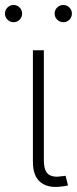

<svg xmlns="http://www.w3.org/2000/svg" viewBox="-42 -748 309 772"><path d="M204.6 2Q151.4 9.3 120.8 -15.4Q90.3 -40 90.3 -97.2V-545.9H134.3V-104.5Q134.3 -60.1 153.6 -46.6Q172.9 -33.2 207.5 -39.6Q214.4 -40 216.1 -40.3Q217.8 -40.5 221.7 -41.5L231.4 -2.4Q226.6 -1 219.2 0.2Q211.9 1.5 204.6 2ZM212.9 -658.7Q198.2 -658.7 188 -668.9Q177.7 -679.2 177.7 -693.4Q177.7 -708 188 -718Q198.2 -728 212.9 -728Q227.1 -728 237.1 -717.8Q247.1 -707.5 247.1 -693.4Q247.1 -679.2 237.1 -668.9Q227.1 -658.7 212.9 -658.7ZM12.7 -658.7Q-1.5 -658.7 -11.7 -668.9Q-22 -679.2 -22 -693.4Q-22 -708 -11.7 -718Q-1.5 -728 12.7 -728Q26.9 -728 36.9 -717.8Q46.9 -707.5 46.9 -693.4Q46.9 -679.2 36.9 -668.9Q26.9 -658.7 12.7 -658.7Z"/></svg>

Font: Inter ExtraLight
Style: Regular
Weight: 250
Designer: Rasmus Andersson
Foundry: rsms
Version: Version 4.001;git-66647c0bb